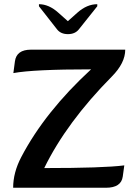

<svg xmlns="http://www.w3.org/2000/svg" viewBox="-20 -885 623 905"><path d="M479 0H42Q42 -71.8 80.1 -144.5Q191.4 -357.4 409.2 -558.1Q138.2 -558.1 43 -540.5L50.3 -595.7Q57.6 -650.9 126 -650.9H570.3Q570.3 -587.9 506.8 -523.9Q293.9 -308.6 188.5 -92.8Q467.8 -92.8 565.9 -105.5L558.6 -52.7Q551.3 0 479 0ZM438.5 -865.2V-855.5L352.1 -747.1Q334 -724.1 300.3 -724.1Q266.1 -724.1 248.5 -747.1L163.6 -855.5V-865.2Q210.4 -865.2 254.9 -825.2L299.8 -785.2L344.7 -825.2Q389.6 -865.2 438.5 -865.2Z"/></svg>

Font: ALMAS
Style: Bold
Weight: 700
Designer: ALMAS Font/ by Husham Jawad Kadhim, derived from the Bainsely font by/ Paul James MIller
Foundry: High-Logic / Made with FontCreator
Version: Version 1.411;September 19, 2021;FontCreator 14.0.0.2814 32-